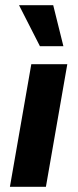

<svg xmlns="http://www.w3.org/2000/svg" viewBox="-20 -716 298 736"><path d="M18 0 100 -470H238L156 0ZM133 -539 53 -696H184L223 -539Z"/></svg>

Font: Gantari
Style: Bold Italic
Weight: 700
Italic angle: -10°
Designer: Anugrah Pasau
Foundry: Lafontype
Version: Version 1.000; ttfautohint (v1.8.4.7-5d5b)